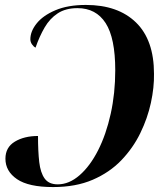

<svg xmlns="http://www.w3.org/2000/svg" viewBox="-20 -744 667 778"><path d="M328 -724Q458 -724 531 -653Q604 -582 604 -445Q605 -390 591.5 -327.5Q578 -265 548.5 -204.5Q519 -144 471.5 -94.5Q424 -45 355.5 -15.5Q287 14 195 14Q96 14 49 -18Q2 -50 2 -101Q2 -147 40 -170Q78 -193 134 -193Q134 -131 139 -87.5Q144 -44 161 -20.5Q178 3 214 3Q260 3 302.5 -34Q345 -71 377.5 -135Q410 -199 428.5 -282.5Q447 -366 447 -459Q447 -590 408 -650.5Q369 -711 294 -711Q246 -711 214 -690Q182 -669 161 -633Q140 -597 124 -551Q116 -555 109.5 -564.5Q103 -574 103 -585Q103 -617 128.5 -649Q154 -681 204.5 -702.5Q255 -724 328 -724Z"/></svg>

Font: Noto Serif Display SemiCondensed
Style: Bold Italic
Weight: 700
Width: 4
Italic angle: -12°
Designer: Monotype Design Team
Foundry: Monotype Imaging Inc.
Version: Version 2.009